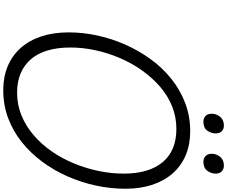

<svg xmlns="http://www.w3.org/2000/svg" viewBox="-128 -1249 1396 1180"><g transform="rotate(90 570.0 -659.0)"><path d="M534 19Q453 19 387 -8.5Q321 -36 274.5 -88.5Q228 -141 203.5 -215.5Q179 -290 179 -383Q179 -470 198 -558.5Q217 -647 254 -730.5Q291 -814 343.5 -886.5Q396 -959 464 -1013.5Q532 -1068 613 -1099Q694 -1130 787 -1130Q868 -1130 933.5 -1102.5Q999 -1075 1045 -1023Q1091 -971 1115.5 -897.5Q1140 -824 1140 -732Q1140 -641 1120.5 -550.5Q1101 -460 1064 -376Q1027 -292 973.5 -220Q920 -148 853 -94.5Q786 -41 706 -11Q626 19 534 19ZM549 -66Q624 -66 689.5 -93Q755 -120 810.5 -167.5Q866 -215 910 -278.5Q954 -342 984.5 -416Q1015 -490 1031 -567.5Q1047 -645 1047 -722Q1047 -800 1029 -860Q1011 -920 976 -961.5Q941 -1003 890 -1024Q839 -1045 772 -1045Q699 -1045 633 -1018.5Q567 -992 511.5 -943.5Q456 -895 411.5 -832Q367 -769 336 -696Q305 -623 288.5 -546Q272 -469 272 -393Q272 -315 290 -254Q308 -193 343.5 -151.5Q379 -110 430.5 -88Q482 -66 549 -66ZM728 -1211Q707 -1211 693 -1224Q679 -1237 679 -1263Q679 -1290 697.5 -1313.5Q716 -1337 752 -1337Q772 -1337 786 -1324.5Q800 -1312 800 -1286Q800 -1259 783 -1235Q766 -1211 728 -1211ZM974 -1211Q954 -1211 939.5 -1224Q925 -1237 925 -1263Q925 -1290 943.5 -1313.5Q962 -1337 998 -1337Q1018 -1337 1032.5 -1324.5Q1047 -1312 1047 -1286Q1047 -1259 1029.5 -1235Q1012 -1211 974 -1211Z"/></g></svg>

Font: Playwrite CU
Style: Regular
Weight: 400
Designer: Veronika Burian, José Scaglione
Foundry: TypeTogether
Version: Version 1.002